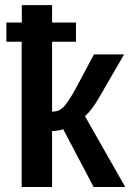

<svg xmlns="http://www.w3.org/2000/svg" viewBox="-20 -745 519 765"><path d="M5.4 -655.3H66.9V-724.6H187.5V-655.3H282.7V-578.6H187.5V-300.3Q200.2 -300.3 210 -303.5Q219.7 -306.6 228 -314Q239.3 -323.2 254.4 -346.2Q269.5 -369.1 287.1 -402.3L354.5 -528.3H474.6L372.1 -351.6Q343.3 -302.7 318.4 -282.2L479 0H353L231.9 -230Q223.6 -227.1 211.9 -225.1Q200.2 -223.1 187.5 -223.1V0H66.4V-578.6H5.4Z"/></svg>

Font: Arimo SemiBold
Style: Regular
Weight: 600
Designer: Steve Matteson
Foundry: Monotype Imaging Inc.
Version: Version 1.33